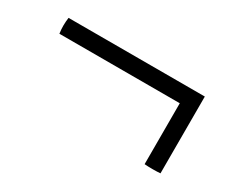

<svg xmlns="http://www.w3.org/2000/svg" viewBox="-55 -501 691 576"><g transform="rotate(30 290.5 -212.5)"><path d="M52 -346H524V-80Q514 -79 497 -79Q480 -79 469 -80V-291H52Q48 -318 52 -346Z"/></g></svg>

Font: Tiro Telugu
Style: Regular
Weight: 400
Designer: Telugu: John Hudson & Fiona Ross. Latin: John Hudson.
Foundry: Tiro Typeworks Ltd.
Version: Version 1.52